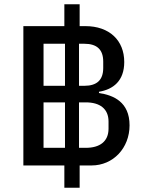

<svg xmlns="http://www.w3.org/2000/svg" viewBox="-20 -800 688 904"><path d="M355 -21H411C513 -21 590 -103 590 -210C590 -320 514 -352 446 -362V-368C513 -379 565 -419 565 -508C565 -610 495 -677 382 -677H355V-780H283V-677H90V-21H283V84H355ZM185 -396V-594H286V-396ZM352 -594H377C437 -594 466 -566 466 -510V-480C466 -424 437 -396 377 -396H352ZM185 -104V-318H286V-104ZM352 -318H384C450 -318 491 -288 491 -228V-194C491 -134 450 -104 384 -104H352Z"/></svg>

Font: IBM Plex Arabic Text
Style: Regular
Weight: 450
Designer: Mike Abbink, Paul van der Laan, Pieter van Rosmalen, Wael Morcos, Khajak Apelian
Foundry: Bold Monday
Version: Version 1.0